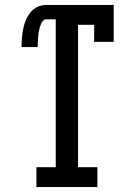

<svg xmlns="http://www.w3.org/2000/svg" viewBox="-20 -755 540 775"><path d="M127 0V-80H205V-677H167Q159 -677 153.5 -670.5Q148 -664 145 -657Q142 -650 140 -642.5Q138 -635 136.5 -627Q135 -619 134.5 -611.5Q134 -604 133.5 -596Q133 -588 132.5 -580.5Q132 -573 132 -565H67Q67 -583 68.5 -601.5Q70 -620 73.5 -638Q77 -656 84 -673Q91 -690 102.5 -704.5Q114 -719 131 -727Q148 -735 167 -735H439V-586H360V-655H295V-80H373V0Z"/></svg>

Font: Iosevka Curly Slab Medium
Style: Regular
Weight: 500
Monospace: yes
Designer: Belleve Invis
Foundry: Belleve Invis
Version: Version 22.1.2; ttfautohint (v1.8.4)